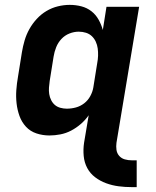

<svg xmlns="http://www.w3.org/2000/svg" viewBox="-20 -548 640 788"><path d="M541 220H521Q493 220 466.5 216.5Q440 213 415.5 204Q391 195 370.5 179.5Q350 164 338 141.5Q326 119 323.5 92Q321 65 325 38L344 -75Q330 -55 311.5 -39Q293 -23 272 -12Q251 -1 228 3.5Q205 8 183 8Q155 8 129.5 -0.5Q104 -9 86.5 -28Q69 -47 60 -72Q51 -97 48 -124Q45 -151 47 -178.5Q49 -206 54 -234L70 -334Q74 -358 81 -382Q88 -406 100.5 -428.5Q113 -451 131 -470.5Q149 -490 171 -503Q193 -516 217.5 -522Q242 -528 266 -528Q291 -528 314 -522Q337 -516 355 -502Q373 -488 384.5 -467.5Q396 -447 402 -425L417 -520H551L458 38Q456 53 458 67Q460 81 469 91.5Q478 102 492 106Q506 110 521 110H541ZM254 -102Q273 -102 291.5 -107Q310 -112 325.5 -124Q341 -136 350.5 -153.5Q360 -171 363 -189L379 -289Q382 -304 382.5 -319.5Q383 -335 381 -349.5Q379 -364 373 -377Q367 -390 357 -399.5Q347 -409 333 -413.5Q319 -418 303 -418Q284 -418 265 -410.5Q246 -403 232 -388Q218 -373 210.5 -354Q203 -335 200 -316L184 -216Q182 -202 181 -188.5Q180 -175 182 -162Q184 -149 190 -137Q196 -125 205.5 -117Q215 -109 228 -105.5Q241 -102 254 -102Z"/></svg>

Font: Iosevka SS04 XBd Ex
Style: Italic
Weight: 800
Width: 7
Italic angle: -9°
Monospace: yes
Designer: Belleve Invis
Foundry: Belleve Invis
Version: Version 19.0.0; ttfautohint (v1.8.4)